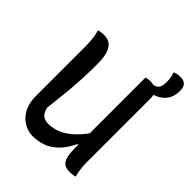

<svg xmlns="http://www.w3.org/2000/svg" viewBox="-238 -989 1138 1138"><g transform="rotate(45 331.0 -420.0)"><path d="M584 3Q578 5 571 6Q564 7 555 8Q546 9 538 9Q522 9 509.5 5.5Q497 2 487.5 -6.5Q478 -15 472 -30Q466 -45 463.5 -67.5Q461 -90 461 -121Q461 -230 461 -314Q461 -398 461 -466Q461 -534 461 -591.5Q461 -649 461 -704Q467 -707 472.5 -708Q478 -709 484.5 -709.5Q491 -710 497 -710Q522 -710 538.5 -702.5Q555 -695 562.5 -679.5Q570 -664 570 -639Q570 -571 570 -504Q570 -437 570 -369.5Q570 -302 570 -235Q570 -168 570 -101Q570 -73 573.5 -47.5Q577 -22 584 3ZM235 14Q203 14 175 1.5Q147 -11 125 -34.5Q103 -58 91 -92Q79 -126 79 -168Q79 -237 79 -306Q79 -375 79 -444.5Q79 -514 79 -581Q79 -618 75.5 -648Q72 -678 64 -703Q76 -707 86.5 -708.5Q97 -710 110 -710Q140 -710 160.5 -695.5Q181 -681 192 -648Q203 -615 203 -558Q203 -493 200 -432Q197 -371 190.5 -307Q184 -243 175 -165Q184 -129 202.5 -116Q221 -103 248 -103Q288 -103 328 -120Q368 -137 409 -176.5Q450 -216 491 -282V-141H455Q426 -81 390.5 -47Q355 -13 315.5 0.5Q276 14 235 14ZM557 -844Q567 -849 578.5 -851.5Q590 -854 606 -854Q634 -854 648 -839.5Q662 -825 662 -795Q662 -756 648.5 -730Q635 -704 612 -688Q598 -678 584 -672Q570 -666 556.5 -663.5Q543 -661 529 -661Q525 -661 520.5 -661Q516 -661 511 -661Q511 -667 511 -671.5Q511 -676 511 -681Q511 -686 511 -692Q511 -698 511 -705Q520 -705 529.5 -707.5Q539 -710 547 -715Q558 -722 563.5 -736.5Q569 -751 569 -775Q569 -793 566.5 -809.5Q564 -826 557 -844Z"/></g></svg>

Font: Recursive Casual Medium
Style: Regular
Weight: 500
Version: Version 1.047